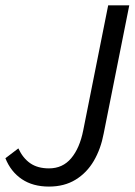

<svg xmlns="http://www.w3.org/2000/svg" viewBox="-21 -676 497 708"><path d="M159.5 12Q100.1 12 59.5 -15.4Q18.8 -42.8 -1.1 -92.5L46.7 -128.8Q63.1 -93.2 90.4 -74.1Q117.8 -55.1 159.7 -55.1Q210.1 -55.1 241.5 -92.5Q273 -129.8 286 -195.8L377.9 -656.3H455.7L361.4 -183.9Q350.8 -127.1 325 -82.9Q299.1 -38.7 257.7 -13.4Q216.3 12 159.5 12Z"/></svg>

Font: Source Sans 3 VF
Style: Italic
Weight: 200
Italic angle: -11°
Designer: Paul D. Hunt
Foundry: Adobe Systems Incorporated
Version: Version 3.042;hotconv 1.0.118;makeotfexe 2.5.65603